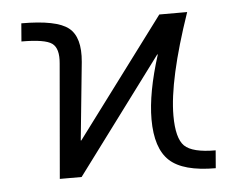

<svg xmlns="http://www.w3.org/2000/svg" viewBox="-44 -581 793 643"><g transform="rotate(-5 352.5 -260.0)"><path d="M512.7 -519.5H606.4Q530.3 -297.9 530.3 -177.7Q530.3 -101.6 556.6 -75.7Q583 -49.8 661.1 -49.8L656.2 9.8Q546.9 9.8 501.5 -32.2Q456.1 -74.2 456.1 -171.9Q456.1 -260.7 496.1 -386.7H494.1L206.1 0H132.8L166 -384.8Q170.9 -435.5 147.5 -452.6Q124 -469.7 44.9 -469.7L49.8 -530.3Q168 -530.3 208 -498.5Q248 -466.8 240.2 -383.8L213.9 -122.1H215.8Z"/></g></svg>

Font: Mgen+ 1c regular
Style: Regular
Weight: 400
Designer: [Source Han Sans]
Ryoko NISHIZUKA  (kana & ideographs); Paul D. Hunt (Latin, Greek & Cyrillic); Wenlong ZHANG  (bopomofo
Version: Version 1.059.20150602